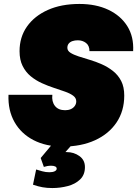

<svg xmlns="http://www.w3.org/2000/svg" viewBox="-20 -730 694 972"><path d="M298 12Q213 12 150 -20.5Q87 -53 53.5 -112Q20 -171 23 -250H245Q241 -216 258 -194Q275 -172 310 -172Q326 -172 338.5 -177.5Q351 -183 358.5 -193.5Q366 -204 366 -217Q366 -234 350.5 -245.5Q335 -257 309.5 -266Q284 -275 253.5 -285Q223 -295 192 -309Q161 -323 135.5 -344Q110 -365 94.5 -396Q79 -427 79 -471Q79 -542 116.5 -595.5Q154 -649 222 -679.5Q290 -710 382 -710Q466 -710 528.5 -680.5Q591 -651 624.5 -597.5Q658 -544 654 -471H433Q433 -499 415.5 -512.5Q398 -526 374 -526Q359 -526 347 -522Q335 -518 328 -509.5Q321 -501 321 -488Q321 -473 336.5 -463Q352 -453 378 -444.5Q404 -436 434.5 -427Q465 -418 495.5 -404.5Q526 -391 552 -370.5Q578 -350 593.5 -320Q609 -290 609 -246Q609 -168 570 -110Q531 -52 461 -20Q391 12 298 12ZM245 222Q218 222 195.5 218Q173 214 147 205L163 128Q176 132 193.5 137Q211 142 230 142Q247 142 257 137Q267 132 267 124Q267 116 259 112.5Q251 109 239 109Q229 109 220 110.5Q211 112 202 115L186 70L272 -33L353 -7L311 40Q313 40 315 40Q317 40 318 40Q354 40 382 60Q410 80 410 116Q410 155 385.5 178.5Q361 202 323 212Q285 222 245 222Z"/></svg>

Font: Azeret Mono Thin Black
Style: Italic
Weight: 900
Italic angle: -12°
Version: Version 1.002